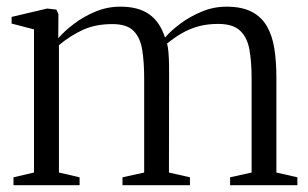

<svg xmlns="http://www.w3.org/2000/svg" viewBox="-20 -542 903 562"><path d="M19.5 0V-23L79.5 -37V-456L14 -473V-492.5L118 -517L145 -514L151 -500.5L150.5 -430Q168.5 -451 196.5 -472.2Q224.5 -493.5 259.2 -508Q294 -522.5 332.5 -522.5Q385.5 -522.5 417 -500Q448.5 -477.5 463 -432Q480.5 -452.5 508.5 -473.2Q536.5 -494 571 -508.2Q605.5 -522.5 643 -522.5Q688 -522.5 716.8 -507.5Q745.5 -492.5 761.2 -465.2Q777 -438 783 -400Q789 -362 789 -316V-37L850.5 -23V0H653.5V-23L716.5 -37V-312.5Q716.5 -360.5 710.2 -396.2Q704 -432 683 -452Q662 -472 618.5 -472Q587 -472 561.2 -465Q535.5 -458 513.2 -445.2Q491 -432.5 469 -414.5Q472 -404 473.2 -387.5Q474.5 -371 474.8 -352.2Q475 -333.5 475 -315.5L474.5 -37L536 -23V0H338.5V-23L402 -37V-313Q402 -361 396.2 -396.5Q390.5 -432 370.8 -451.8Q351 -471.5 309 -471.5Q261 -471.5 224.8 -455.5Q188.5 -439.5 152.5 -410V-37L213 -23V0Z"/></svg>

Font: Merriweather 120pt Light
Style: Regular
Weight: 300
Version: Version 2.100